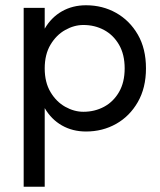

<svg xmlns="http://www.w3.org/2000/svg" viewBox="-20 -490 610 730"><path d="M150 220H70V-460H150V-381Q175 -424 215.5 -447Q256 -470 307 -470Q370 -470 421.5 -441Q473 -412 504 -358.5Q535 -305 535 -230Q535 -156 504 -102Q473 -48 421.5 -19Q370 10 307 10Q256 10 215.5 -13Q175 -36 150 -79ZM454 -230Q454 -283 432.5 -320Q411 -357 375.5 -376Q340 -395 297 -395Q262 -395 228 -376Q194 -357 172 -320Q150 -283 150 -230Q150 -177 172 -140Q194 -103 228 -84Q262 -65 297 -65Q340 -65 375.5 -84Q411 -103 432.5 -140Q454 -177 454 -230Z"/></svg>

Font: Von Book
Style: Regular
Weight: 400
Version: Version 4.000; ttfautohint (v1.8.4.7-5d5b)